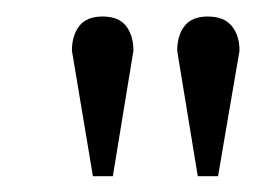

<svg xmlns="http://www.w3.org/2000/svg" viewBox="-20 -553 326 236"><path d="M248 -336.4H223.1L197.8 -490.7Q197.8 -509.3 206.8 -521Q215.8 -532.7 235.4 -532.7Q255.4 -532.7 264.9 -521Q274.4 -509.3 274.4 -490.7ZM118.7 -336.4H94.2L68.4 -490.7Q68.4 -509.3 77.4 -521Q86.4 -532.7 106 -532.7Q126 -532.7 135 -521Q144 -509.3 144 -490.7Z"/></svg>

Font: MANDARAM
Style: Book
Weight: 400
Designer: CLT@C-DIT
Version: Version 1.28